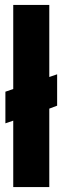

<svg xmlns="http://www.w3.org/2000/svg" viewBox="-20 -763 255 783"><path d="M34 0V-271L2 -260V-389L34 -400V-743H181V-449L213 -460V-332L181 -320V0Z"/></svg>

Font: Saira ExtraCondensed Black
Style: Regular
Weight: 900
Width: 2
Designer: Hector Gatti with collaboration of the Omnibus-Type team
Foundry: Omnibus-Type
Version: Version 1.101